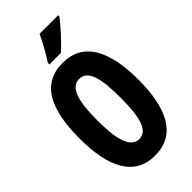

<svg xmlns="http://www.w3.org/2000/svg" viewBox="-287 -999 1074 1074"><g transform="rotate(-45 250.0 -461.5)"><path d="M191 -783V-771H282C328 -813 394 -884 420 -922V-931H273C252 -886 225 -836 191 -783ZM249 8C413 8 483 -130 483 -358C483 -588 413 -725 249 -725C84 -725 17 -590 17 -360C17 -130 86 8 249 8ZM252 -120C182 -120 159 -212 159 -359C159 -507 181 -596 251 -596C319 -596 341 -515 341 -358C341 -214 322 -120 252 -120Z"/></g></svg>

Font: Noto Sans Mono ExtraCondensed ExtraBold
Style: Regular
Weight: 800
Width: 2
Designer: Monotype Design Team
Foundry: Monotype Imaging Inc.
Version: Version 2.014